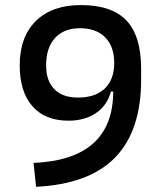

<svg xmlns="http://www.w3.org/2000/svg" viewBox="-20 -716 626 746"><path d="M246.1 -247.1Q155.3 -247.1 106 -303.2Q56.6 -359.4 56.6 -461.9Q56.6 -572.8 119.4 -634.5Q182.1 -696.3 293.9 -696.3Q414.6 -696.3 471.4 -636.2Q528.3 -576.2 528.3 -449.2L447.3 -360.4H411.1Q396.5 -306.2 352.8 -276.6Q309.1 -247.1 246.1 -247.1ZM120.1 9.8 110.4 -83Q419.9 -96.2 419.9 -361.3V-417L528.3 -449.2V-406.2Q528.3 -208 427.5 -104.2Q326.7 -0.5 120.1 9.8ZM282.7 -336.9Q350.6 -336.9 387.2 -372.1Q423.8 -407.2 423.8 -471.7Q423.8 -535.2 388.7 -570.8Q353.5 -606.4 290.5 -606.4Q228.5 -606.4 193.8 -568.4Q159.2 -530.3 159.2 -461.9Q159.2 -401.9 191.2 -369.4Q223.1 -336.9 282.7 -336.9Z"/></svg>

Font: Cascadia Mono
Style: Regular
Weight: 400
Monospace: yes
Designer: Aaron Bell
Foundry: Saja Typeworks
Version: Version 2102.003